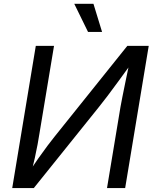

<svg xmlns="http://www.w3.org/2000/svg" viewBox="-20 -962 793 982"><path d="M620.1 0H527.3L596.2 -415Q599.6 -434.1 606.2 -467.5Q612.8 -501 622.3 -546.9Q631.8 -592.8 643.6 -648.9H660.2Q614.7 -586.4 584 -544.2Q553.2 -502 530.3 -471.7Q507.3 -441.4 485.4 -414.1L152.8 0H42.5L163.1 -727.5H256.3L182.1 -281.2Q178.2 -256.3 172.4 -224.1Q166.5 -191.9 158.2 -154.5Q149.9 -117.2 138.7 -75.7H125.5Q150.9 -116.2 176.3 -152.3Q201.7 -188.5 223.1 -216.8Q244.6 -245.1 258.3 -262.2L631.3 -727.5H740.7ZM430.2 -798.8 359.9 -942.4H458L502 -798.8Z"/></svg>

Font: Inter
Style: Italic
Weight: 400
Italic angle: -9.3988°
Designer: Rasmus Andersson
Foundry: rsms
Version: Version 4.001;git-66647c0bb